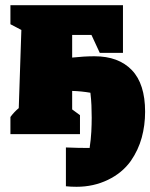

<svg xmlns="http://www.w3.org/2000/svg" viewBox="-20 -515 577 737"><path d="M274 202Q263 202 253 201.5Q243 201 233 200V51Q258 52 279 52.5Q300 53 324 53Q329 20 330.5 -9Q332 -38 332 -63Q332 -87 331 -110.5Q330 -134 327 -159Q292 -165 257 -166V-95L287 -73V0H20V-66Q34 -85 52 -100L62 -400L20 -422V-495H452V-312H363L331 -381H257V-294Q303 -299 343 -299Q435 -299 486 -246Q537 -193 537 -86Q537 -34 524 13.5Q511 61 482 103Q449 149 394 175.5Q339 202 274 202Z"/></svg>

Font: Piazzolla Black
Style: Regular
Weight: 900
Designer: Juan Pablo del Peral
Foundry: Huerta Tipografica
Version: Version 1.330